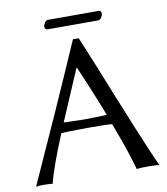

<svg xmlns="http://www.w3.org/2000/svg" viewBox="-89 -891 845 969"><g transform="rotate(-10 333.5 -406.5)"><path d="M189.9 -241.7Q161.1 -172.9 137.7 -109.1Q114.3 -45.4 102.1 2.9Q92.3 1 77.4 0.5Q62.5 0 53.7 0Q45.4 0 35.9 0.5Q26.4 1 17.1 2.9Q97.2 -172.9 175 -347.2Q252.9 -521.5 329.6 -697.8H359.4Q389.2 -627.4 422.1 -545.9Q455.1 -464.4 488.3 -381.1Q521.5 -297.9 552.7 -222.7Q584 -147.5 609.1 -87.9Q634.3 -28.3 649.4 2.9Q636.2 1 618.2 0.5Q600.1 0 586.4 0Q572.3 0 559.6 0.5Q546.9 1 533.2 2.9Q528.8 -15.1 509.3 -76.4Q489.7 -137.7 450.2 -241.7Q431.6 -243.7 394.3 -244.1Q356.9 -244.6 326.7 -244.6Q308.6 -244.6 281.7 -244.1Q254.9 -243.7 229.2 -243.2Q203.6 -242.7 189.9 -241.7ZM431.6 -292.5Q410.6 -347.7 383.8 -412.8Q356.9 -478 324.7 -553.2H322.3L210.9 -292.5Q222.7 -292.5 242.7 -291.5Q262.7 -290.5 284.7 -290Q306.6 -289.6 321.3 -289.6Q345.7 -289.6 375.2 -290.5Q404.8 -291.5 431.6 -292.5ZM470.7 -769.5H212.4Q204.6 -769.5 201.4 -774.7Q198.2 -779.8 198.2 -785.6Q198.2 -794.9 205.8 -805.7Q213.4 -816.4 221.7 -816.4H481.4Q489.7 -816.4 492.7 -811.8Q495.6 -807.1 495.6 -801.3Q495.6 -792 488.5 -780.8Q481.4 -769.5 470.7 -769.5Z"/></g></svg>

Font: Kurinto Seri
Style: Regular
Weight: 400
Designer: Kurinto was developed by Clint Goss from a range of fonts that are compatible with the SIL Open Font License Version 1.1
Foundry: Clinton F. Goss
Version: Version 2.196; July 25, 2020